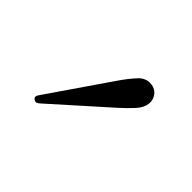

<svg xmlns="http://www.w3.org/2000/svg" viewBox="-51 -700 275 275"><g transform="rotate(45 87.0 -562.5)"><path d="M90.5 -596Q102 -613 110.8 -622.2Q119.5 -631.5 131 -630Q139.5 -629 144.2 -622.5Q149 -616 148 -608Q147 -599 139.2 -590.5Q131.5 -582 121 -572.5L37 -497.5Q32 -493 28 -496.5Q23.5 -499.5 29 -506.5Z"/></g></svg>

Font: Fraunces 72pt Soft Thin
Style: Regular
Weight: 100
Version: Version 1.000;[b76b70a41]